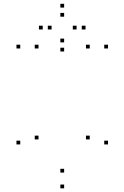

<svg xmlns="http://www.w3.org/2000/svg" viewBox="-20 -977 660 1018"><path d="M184.2 -237.8V-257.8H164.2V-237.8ZM184.2 -720V-740H164.2V-720ZM87.3 -720V-740H67.3V-720ZM87.3 -211.2V-231.2H67.3V-211.2ZM320 21.5V1.5H300V21.5ZM552.7 -211.2V-231.2H532.7V-211.2ZM552.7 -720V-740H532.7V-720ZM455.8 -720V-740H435.8V-720ZM455.8 -237.8V-257.8H435.8V-237.8ZM320 -62V-82H300V-62ZM433.5 -820.7V-840.7H413.5V-820.7ZM320 -936.8V-956.8H300V-936.8ZM206.5 -820.7V-840.7H186.5V-820.7ZM320 -704V-724H300V-704ZM253.5 -820.7V-840.7H233.5V-820.7ZM320 -888.5V-908.5H300V-888.5ZM386 -820.7V-840.7H366V-820.7ZM320 -752.3V-772.3H300V-752.3Z"/></svg>

Font: Monaspace Neon Dots Var
Style: Regular
Weight: 400
Designer: Riley Cran and the Lettermatic Team
Version: Version 1.100 (Monaspace Neon Dots)